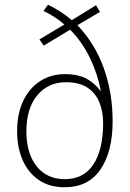

<svg xmlns="http://www.w3.org/2000/svg" viewBox="-20 -778 547 808"><path d="M182 -758Q240 -730 282 -693L384 -756L401 -728L306 -672Q380 -594 417 -490.5Q454 -387 454 -268Q454 -139 402.5 -64.5Q351 10 253 10Q187 10 142.5 -21Q98 -52 75 -105Q52 -158 52 -226Q52 -300 78 -354Q104 -408 149.5 -437Q195 -466 253 -466Q311 -466 346.5 -445.5Q382 -425 402 -396L404 -397Q391 -467 358 -535Q325 -603 275 -653L164 -586L146 -612L251 -675Q213 -708 163 -732ZM257 -432Q183 -432 137 -377Q91 -322 91 -225Q91 -133 134 -78.5Q177 -24 253 -24Q332 -24 373 -86Q414 -148 414 -262Q414 -305 399.5 -344Q385 -383 350.5 -407.5Q316 -432 257 -432Z"/></svg>

Font: Noto Sans Ethiopic SemiCondensed ExtraLight
Style: Regular
Weight: 200
Width: 4
Designer: Monotype Design Team
Foundry: Monotype Imaging Inc.
Version: Version 2.102; ttfautohint (v1.8.4.7-5d5b)